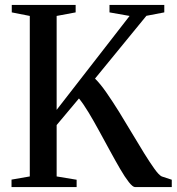

<svg xmlns="http://www.w3.org/2000/svg" viewBox="-20 -763 722 783"><path d="M27 0V-30.5L101.5 -43.5V-698L28 -712.5V-743H288.5V-712.5L211 -698V-315L508.5 -698L426.5 -712.5V-743H650V-712.5L577 -698.5L367.5 -442.5Q389 -421.5 414 -385.5Q439 -349.5 465.8 -306.5Q492.5 -263.5 518.5 -219.5Q544.5 -175.5 568 -137.8Q591.5 -100 609.8 -74.5Q628 -49 639.5 -43.5L680.5 -30V0H531Q521.5 0 505.5 -20.2Q489.5 -40.5 470 -74Q450.5 -107.5 428.5 -148Q406.5 -188.5 384.2 -229.2Q362 -270 341 -304.8Q320 -339.5 302 -361.5L211 -253V-43.5L292.5 -30V0Z"/></svg>

Font: Merriweather 96pt
Style: Regular
Weight: 400
Version: Version 2.100